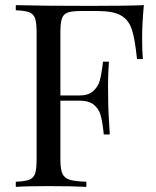

<svg xmlns="http://www.w3.org/2000/svg" viewBox="-20 -728 609 748"><path d="M533.7 -580.1Q533.7 -529.8 536.6 -498H513.7Q505.9 -575.7 493.7 -613Q481.4 -650.4 451.4 -667.7Q421.4 -685.1 359.4 -685.1H296.4Q260.3 -685.1 243.9 -679.2Q227.5 -673.3 221.4 -656.5Q215.3 -639.6 215.3 -602.1V-356H288.6Q323.7 -356 342.5 -372.6Q361.3 -389.2 367.9 -411.6Q374.5 -434.1 378.9 -468.3Q379.4 -477.1 381.3 -487.8H404.3Q400.9 -439 400.9 -393.6L401.4 -346.2Q401.4 -293.5 407.7 -204.1H384.3L382.8 -217.8Q378.4 -257.3 371.6 -280.8Q364.7 -304.2 345.5 -320.1Q326.2 -335.9 288.6 -335.9H215.3V-106Q215.3 -68.4 223.1 -51.3Q231 -34.2 251.5 -27.8Q272 -21.5 316.4 -20V0Q264.6 -2.9 169.4 -2.9Q83.5 -2.9 41.5 0V-20Q77.6 -21.5 94 -27.8Q110.4 -34.2 116.5 -51.3Q122.6 -68.4 122.6 -106V-602.1Q122.6 -639.6 116.5 -656.7Q110.4 -673.8 94 -680.2Q77.6 -686.5 41.5 -688V-708Q139.6 -705.1 331.5 -705.1Q478.5 -705.1 540.5 -708Q533.7 -636.7 533.7 -580.1Z"/></svg>

Font: TypoPRO Playfair Display SC
Style: Regular
Weight: 400
Designer: Claus Eggers Sørensen
Foundry: Claus Eggers Sørensen
Version: Version 1.004;PS 001.004;hotconv 1.0.70;makeotf.lib2.5.58329